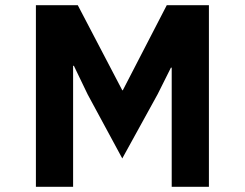

<svg xmlns="http://www.w3.org/2000/svg" viewBox="-20 -718 940 738"><path d="M637 -458 586 -356 450 -109 317 -355 264 -465H261V0H118V-698H279L450 -371H452L621 -698H783V0H640V-458Z"/></svg>

Font: iA Writer Duo S
Style: Bold
Weight: 700
Designer: Mike Abbink, Paul van der Laan, Pieter van Rosmalen, Oliver Reichenstein
Foundry: Bold Monday and Information Architects Inc.
Version: Version 2.000